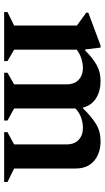

<svg xmlns="http://www.w3.org/2000/svg" viewBox="190 -694 504 924"><g transform="rotate(90 442.0 -232.0)"><path d="M38 0V-16L103 -48V-350L41 -395V-405L199 -464H209L218 -390H223Q259 -426 292.5 -445Q326 -464 370 -464Q418 -464 452.5 -442.5Q487 -421 498 -379H501Q541 -420 576.5 -442Q612 -464 659 -464Q717 -464 754 -433Q791 -402 791 -343V-48L856 -16V0H616V-16L675 -48V-300Q675 -338 653 -358.5Q631 -379 596 -379Q569 -379 544 -369.5Q519 -360 502 -343V-48L560 -16V0H330V-16L386 -48V-300Q386 -338 364 -358.5Q342 -379 307 -379Q285 -379 260.5 -371Q236 -363 219 -349V-48L274 -16V0Z"/></g></svg>

Font: Spectral SemiBold
Style: Regular
Weight: 600
Designer: Jean-Baptiste Levee
Foundry: Production Type
Version: Version 2.001